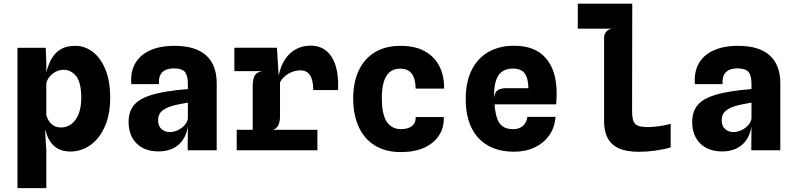

<svg xmlns="http://www.w3.org/2000/svg" viewBox="-20 -800 4240 1022"><path d="M73 201.5V-545.5H223.5L226.5 -459V-144L220.5 -96.5L226.5 0.5V201.5ZM381.5 -556Q431 -556 473 -524.5Q515 -493 540.8 -431.2Q566.5 -369.5 566.5 -278.5Q566.5 -191 538.2 -127Q510 -63 462 -28.2Q414 6.5 354 6.5Q317.5 6.5 290.5 -7.5Q263.5 -21.5 246.2 -48Q229 -74.5 221.5 -111.5L204 -157.5L226.5 -187Q232 -167.5 242.5 -152.8Q253 -138 268.5 -129.8Q284 -121.5 304.5 -121.5Q335.5 -121.5 359.8 -139.5Q384 -157.5 398.2 -192.5Q412.5 -227.5 412.5 -278Q412.5 -361.5 385.2 -395Q358 -428.5 317 -428.5Q297 -428.5 277.5 -418.5Q258 -408.5 244.2 -392Q230.5 -375.5 226.5 -356.5L221 -378.5L226.5 -415.5Q238 -460 256.8 -491.2Q275.5 -522.5 305.8 -539.2Q336 -556 381.5 -556Z M824.5 6Q749.5 6 707 -36.5Q664.5 -79 664.5 -151Q664.5 -213.5 701.8 -249.8Q739 -286 826.5 -305Q845.5 -309 867.5 -312.8Q889.5 -316.5 917.2 -319.8Q945 -323 980 -326V-354Q980 -398.5 964 -417.2Q948 -436 905.5 -436Q864.5 -436 844 -415.8Q823.5 -395.5 826 -352H679Q673.5 -415 698.8 -460.8Q724 -506.5 777.2 -531.2Q830.5 -556 909 -556Q1020.5 -556 1077 -505.2Q1133.5 -454.5 1133.5 -357V0H979L980 -127.5Q973.5 -84 952.5 -54.2Q931.5 -24.5 899 -9.2Q866.5 6 824.5 6ZM883.5 -97Q905 -97 926 -106.8Q947 -116.5 961.8 -132.5Q976.5 -148.5 980 -168V-254Q967.5 -251.5 954 -249Q940.5 -246.5 929 -244.2Q917.5 -242 910 -240Q867 -229.5 844.2 -211Q821.5 -192.5 821.5 -159.5Q821.5 -129.5 839.5 -113.2Q857.5 -97 883.5 -97Z M1240 0V-109H1669.5V0ZM1227.5 -421.5V-546H1426.5V-421.5ZM1325 -10V-339.5Q1325 -380 1336.5 -398.8Q1348 -417.5 1378 -421.5L1325 -454V-546H1454L1463.5 -396.5Q1473.5 -448.5 1497.2 -484.2Q1521 -520 1556 -538.5Q1591 -557 1634 -557Q1707 -557 1745.8 -496.2Q1784.5 -435.5 1779.5 -320.5H1647.5Q1647 -375.5 1629.5 -400.5Q1612 -425.5 1579.5 -425.5Q1546 -425.5 1515.8 -408Q1485.5 -390.5 1470.5 -362V-180.5Q1470.5 -151 1460.8 -132.5Q1451 -114 1432.5 -109L1470.5 -82L1472 -10Z M2114.5 9.5Q2031 9.5 1974.2 -26.2Q1917.5 -62 1888.8 -126.2Q1860 -190.5 1860 -275.5Q1860 -362.5 1889.8 -425.2Q1919.5 -488 1975.8 -522Q2032 -556 2111 -556Q2191.5 -556 2243.2 -526.2Q2295 -496.5 2320 -445.2Q2345 -394 2344 -328.5H2192.5Q2192 -356 2186.5 -376Q2181 -396 2170.8 -409Q2160.5 -422 2145.5 -428.2Q2130.5 -434.5 2111 -434.5Q2061 -434.5 2036.8 -395.8Q2012.5 -357 2012.5 -278Q2012.5 -190.5 2039 -151.5Q2065.5 -112.5 2115.5 -112.5Q2135 -112.5 2153 -118.5Q2171 -124.5 2182.2 -138.8Q2193.5 -153 2192.5 -177H2342.5Q2344 -121.5 2317 -79.5Q2290 -37.5 2238.5 -14Q2187 9.5 2114.5 9.5Z M2716.5 7.5Q2634.5 7.5 2577 -25.5Q2519.5 -58.5 2489.2 -121Q2459 -183.5 2459 -272Q2459 -364.5 2491 -428Q2523 -491.5 2581 -524Q2639 -556.5 2716.5 -556.5Q2828.5 -556.5 2885.8 -490.2Q2943 -424 2943 -303Q2943 -289.5 2942.2 -275Q2941.5 -260.5 2940.5 -244.5H2612.5Q2616 -198.5 2626.2 -169.2Q2636.5 -140 2657.2 -126.2Q2678 -112.5 2712.5 -112.5Q2743.5 -112.5 2763.5 -130Q2783.5 -147.5 2787 -178H2937Q2933 -122 2903.8 -80.2Q2874.5 -38.5 2826.5 -15.5Q2778.5 7.5 2716.5 7.5ZM2609.5 -280.5Q2613.5 -310 2629.8 -320.2Q2646 -330.5 2671.5 -330.5H2792.5Q2792 -383 2773.2 -409Q2754.5 -435 2711 -435Q2658 -435 2633.2 -398.8Q2608.5 -362.5 2609.5 -280.5Z M3381 8Q3314.5 8 3273.5 -10.8Q3232.5 -29.5 3214 -66Q3195.5 -102.5 3195.5 -154.5V-599Q3195.5 -618 3206.8 -631Q3218 -644 3237.5 -647.5H3055.5V-780.5H3345.5L3344.5 -207.5Q3344.5 -157.5 3361 -140.5Q3377.5 -123.5 3427 -123.5Q3449.5 -123.5 3484.5 -127.8Q3519.5 -132 3550 -141V-15.5Q3513.5 -4.5 3467.5 1.8Q3421.5 8 3381 8Z M3824.5 6Q3749.5 6 3707 -36.5Q3664.5 -79 3664.5 -151Q3664.5 -213.5 3701.8 -249.8Q3739 -286 3826.5 -305Q3845.5 -309 3867.5 -312.8Q3889.5 -316.5 3917.2 -319.8Q3945 -323 3980 -326V-354Q3980 -398.5 3964 -417.2Q3948 -436 3905.5 -436Q3864.5 -436 3844 -415.8Q3823.5 -395.5 3826 -352H3679Q3673.5 -415 3698.8 -460.8Q3724 -506.5 3777.2 -531.2Q3830.5 -556 3909 -556Q4020.5 -556 4077 -505.2Q4133.5 -454.5 4133.5 -357V0H3979L3980 -127.5Q3973.5 -84 3952.5 -54.2Q3931.5 -24.5 3899 -9.2Q3866.5 6 3824.5 6ZM3883.5 -97Q3905 -97 3926 -106.8Q3947 -116.5 3961.8 -132.5Q3976.5 -148.5 3980 -168V-254Q3967.5 -251.5 3954 -249Q3940.5 -246.5 3929 -244.2Q3917.5 -242 3910 -240Q3867 -229.5 3844.2 -211Q3821.5 -192.5 3821.5 -159.5Q3821.5 -129.5 3839.5 -113.2Q3857.5 -97 3883.5 -97Z"/></svg>

Font: Spline Sans Mono
Style: Regular
Weight: 400
Monospace: yes
Designer: Eben Sorkin, Mirko Velimirovic
Foundry: Sorkin Type
Version: Version 1.004